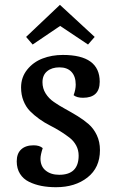

<svg xmlns="http://www.w3.org/2000/svg" viewBox="-20 -759 485 801"><path d="M88.9 -605 230 -738.8 375 -605 347.2 -573.2 231 -650.9 116.2 -573.2ZM228 -478Q196.3 -478 176.8 -461.9Q157.2 -445.8 157.2 -416Q157.2 -390.1 170.4 -369.1Q183.6 -348.1 204.8 -333.5Q226.1 -318.8 251.5 -304.9Q276.9 -291 302.5 -275.4Q328.1 -259.8 349.4 -241.5Q370.6 -223.1 383.8 -195.3Q397 -167.5 397 -132.8Q397 -59.6 345.2 -18.8Q293.5 22 213.9 22Q180.7 22 152.8 16.6Q125 11.2 101.1 -0.5Q77.1 -12.2 63.5 -33.9Q49.8 -55.7 49.8 -85.9Q49.8 -118.7 68.4 -135.7Q86.9 -152.8 120.1 -152.8Q145 -152.8 158.2 -141.1Q148.9 -112.3 148.9 -97.2Q148.9 -64.9 170.7 -47.4Q192.4 -29.8 227.1 -29.8Q308.1 -29.8 308.1 -109.9Q308.1 -132.8 297.9 -151.9Q287.6 -170.9 270.8 -184.1Q253.9 -197.3 232.2 -210.9Q210.4 -224.6 188 -235.8Q165.5 -247.1 143.8 -262.7Q122.1 -278.3 105.2 -295.4Q88.4 -312.5 78.1 -337.9Q67.9 -363.3 67.9 -394Q67.9 -436.5 93.3 -468.3Q118.7 -500 157.5 -514.9Q196.3 -529.8 242.2 -529.8Q396 -529.8 396 -418Q396 -351.1 326.2 -351.1Q300.8 -351.1 287.1 -361.8Q295.9 -385.7 295.9 -405.8Q295.9 -439.9 278.3 -459Q260.7 -478 228 -478Z"/></svg>

Font: Sansita Light
Style: Regular
Weight: 300
Designer: Pablo Cosgaya
Foundry: Omnibus-Type
Version: Version 1.006;hotconv 1.0.109;makeotfexe 2.5.65596